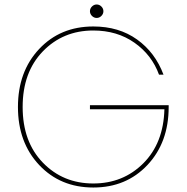

<svg xmlns="http://www.w3.org/2000/svg" viewBox="-20 -828 832 856"><path d="M396 -710Q510 -710 591 -652Q672 -594 709 -495H689Q657 -583 579.5 -637.5Q502 -692 396 -692Q261 -692 171 -599Q81 -506 81 -351Q81 -196 171 -103Q261 -10 396 -10Q529 -10 619 -100Q709 -190 713 -341H381V-359H732V-351Q732 -193 637.5 -92.5Q543 8 396 8Q249 8 154.5 -92.5Q60 -193 60 -351Q60 -509 154.5 -609.5Q249 -710 396 -710ZM432 -757Q423 -748 411 -748Q399 -748 390 -757Q381 -766 381 -778Q381 -790 390 -799Q399 -808 411 -808Q423 -808 432 -799Q441 -790 441 -778Q441 -766 432 -757Z"/></svg>

Font: SVN-Poppins Thin
Style: Regular
Weight: 100
Designer: Ninad Kale (Devanagari), Jonny Pinhorn (Latin)
Foundry: Indian Type Foundry
Version: Version 3.002 2017